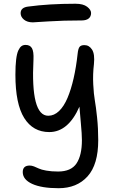

<svg xmlns="http://www.w3.org/2000/svg" viewBox="-20 -766 615 1022"><path d="M154.8 -647Q125 -647 107.4 -661.6Q89.8 -676.3 89.8 -695.8Q89.8 -726.1 129.9 -731Q241.2 -746.1 381.8 -746.1Q422.9 -746.1 443.8 -730Q464.8 -713.9 464.8 -696.8Q464.8 -677.7 451.9 -667.5Q439 -657.2 415 -657.2Q317.4 -657.2 237.3 -652.1Q157.2 -647 154.8 -647ZM292 235.8Q201.7 235.8 151.4 212.9Q101.1 189.9 101.1 149.9Q101.1 115.2 138.2 115.2Q148.9 115.2 161.6 120.1Q174.3 125 186.8 131.1Q199.2 137.2 226.3 142.1Q253.4 147 289.1 147Q358.4 147 387.2 104Q416 61 416 -20Q416 -51.3 410.4 -110.1Q404.8 -168.9 402.8 -198.2Q343.3 -63 242.2 -63Q155.8 -63 108.9 -137.9Q62 -212.9 62 -368.2Q62 -416.5 65.9 -448.7Q69.8 -481 77.6 -497.6Q85.4 -514.2 94.5 -520.5Q103.5 -526.9 116.2 -526.9Q140.1 -526.9 150.1 -509.3Q160.2 -491.7 158.2 -449.2Q142.6 -149.9 236.8 -149.9Q268.1 -149.9 294.2 -174.8Q320.3 -199.7 339.4 -244.9Q358.4 -290 371.8 -348.9Q385.3 -407.7 393.1 -479Q396 -507.3 403.6 -516.6Q411.1 -525.9 429.2 -525.9Q454.6 -525.9 470 -502Q485.4 -478 480 -424.8Q473.6 -371.1 476.3 -317.4Q479 -263.7 484.9 -231Q490.7 -198.2 496.8 -140.4Q502.9 -82.5 502.9 -20Q502.9 109.9 446 172.9Q389.2 235.8 292 235.8Z"/></svg>

Font: Shantell Sans Bouncy
Style: Regular
Weight: 400
Designer: Stephen Nixon, Anya Danilova, Shantell Martin
Foundry: Arrow Type
Version: Version 1.006;[9816181b4]